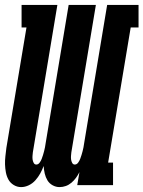

<svg xmlns="http://www.w3.org/2000/svg" viewBox="-20 -755 585 783"><path d="M66 8Q50 8 36 -0.5Q22 -9 14.5 -22.5Q7 -36 4 -52Q1 -68 0.5 -84.5Q0 -101 2 -118Q4 -135 6 -152L88 -643H68V-735H214L114 -134Q113 -126 112.5 -118.5Q112 -111 113 -104Q114 -97 117.5 -90.5Q121 -84 128 -84Q136 -84 141.5 -91.5Q147 -99 150 -107Q153 -115 155.5 -123Q158 -131 160 -139Q162 -147 163.5 -154.5Q165 -162 166 -170L260 -735H371L271 -134Q270 -126 269.5 -118.5Q269 -111 270 -104Q271 -97 274.5 -90.5Q278 -84 285 -84Q293 -84 298.5 -91.5Q304 -99 307 -107Q310 -115 312.5 -123Q315 -131 317 -139Q319 -147 320.5 -154.5Q322 -162 323 -170L417 -735H545V-643H513L421 -92H441V0H295L304 -53Q298 -41 290 -30Q282 -19 271.5 -10Q261 -1 248.5 3.5Q236 8 223 8Q208 8 194.5 0.5Q181 -7 173.5 -19.5Q166 -32 162.5 -47Q159 -62 158 -78Q152 -62 144 -47.5Q136 -33 124.5 -20Q113 -7 97.5 0.5Q82 8 66 8Z"/></svg>

Font: Iosevka Curly Slab HvObl
Style: Regular
Weight: 900
Italic angle: -9°
Monospace: yes
Designer: Belleve Invis
Foundry: Belleve Invis
Version: Version 11.1.0; ttfautohint (v1.8.3)